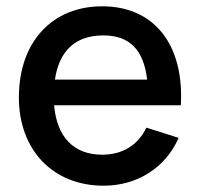

<svg xmlns="http://www.w3.org/2000/svg" viewBox="-20 -575 636 610"><path d="M309.5 15C414 15 505.5 -40.5 547.5 -137L445 -169.5C418.5 -114 369.5 -83.5 304.5 -83.5C213.5 -83.5 160.5 -140.5 152 -240.5H554.5C565.5 -434 469.5 -555 304.5 -555C146.5 -555 40 -442.5 40 -265.5C40 -98.5 148 15 309.5 15ZM308.5 -462.5C391.5 -462.5 436.5 -417 447.5 -322H154.5C168 -413.5 219 -462.5 308.5 -462.5Z"/></svg>

Font: Manrope SemiBold
Style: Regular
Weight: 600
Designer: Mikhail Sharanda
Foundry: Mikhail Sharanda
Version: Version 4.505